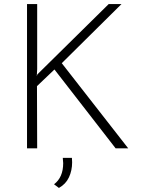

<svg xmlns="http://www.w3.org/2000/svg" viewBox="-20 -730 695 945"><path d="M161 -355 164 -364 515 -710H578L284 -419L611 0H549L248 -388L162 -306L163 0H113V-710H163V-390ZM246 177Q291 143 291 73Q291 65 289 47H334Q335 54 335 69Q335 109 319.5 142.5Q304 176 270 195Z"/></svg>

Font: Josefin Sans Light
Style: Regular
Weight: 300
Designer: Santiago Orozco
Foundry: Typemade
Version: Version 2.000